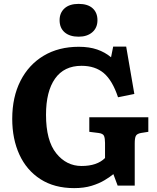

<svg xmlns="http://www.w3.org/2000/svg" viewBox="-20 -955 808 989"><path d="M362 14Q260 14 188.5 -32Q117 -78 80 -158.5Q43 -239 43 -343Q43 -455 85.5 -538.5Q128 -622 205 -668Q282 -714 386 -714Q440 -714 480.5 -700Q521 -686 552 -660L563 -715H630L672 -471L588 -454Q559 -541 514.5 -578.5Q470 -616 400 -616Q310 -616 263.5 -550Q217 -484 217 -364Q217 -231 269.5 -165.5Q322 -100 400 -100Q480 -100 521 -141V-219Q521 -242 516 -254.5Q511 -267 488 -270L440 -276V-351H744V-276L706 -270Q685 -266 679.5 -254.5Q674 -243 674 -217V1H586L564 -58Q547 -44 519 -27Q491 -10 452 2Q413 14 362 14ZM385 -766Q339 -766 313 -788.5Q287 -811 287 -851Q287 -889 312.5 -912Q338 -935 385 -935Q432 -935 457 -912.5Q482 -890 482 -851Q482 -812 455.5 -789Q429 -766 385 -766Z"/></svg>

Font: Literata 12pt
Style: Bold
Weight: 700
Designer: Latin by Veronika Burian and Jose Scaglione. Greek by Irene Vlachou. Cyrillic by Vera Evstafieva.
Foundry: TypeTogether
Version: Version 3.002